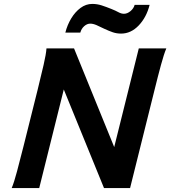

<svg xmlns="http://www.w3.org/2000/svg" viewBox="-20 -950 860 970"><path d="M247.1 -633.3 354 -705.6 611.8 -72.3 505.4 0ZM505.4 0 681.2 -705.6H820.3Q808.1 -676.8 793.2 -621.8Q778.3 -566.9 760.7 -495.6L637.2 0ZM354 -705.6 178.2 0H39.1Q51.3 -28.8 65.9 -84Q80.6 -139.2 98.6 -210.4L169.9 -495.6Q187.5 -566.9 200.2 -621.8Q212.9 -676.8 214.8 -705.6ZM385.7 -785.2H310.1Q319.8 -823.7 339.6 -856.7Q359.4 -889.6 386.7 -909.9Q414.1 -930.2 446.3 -930.2Q470.2 -930.2 493.2 -922.9Q516.1 -915.5 542.5 -904.8Q564.5 -896 578.6 -888.2Q592.8 -880.4 606.4 -880.4Q623 -880.4 639.2 -893.8Q655.3 -907.2 660.2 -925.3H735.8Q720.2 -862.8 680.9 -821.5Q641.6 -780.3 591.8 -780.3Q569.3 -780.3 550 -786.9Q530.8 -793.5 507.8 -804.2Q485.4 -815.4 467.8 -823Q450.2 -830.6 436 -830.6Q419.9 -830.6 405.5 -817.9Q391.1 -805.2 385.7 -785.2Z"/></svg>

Font: Andika
Style: Bold Italic
Weight: 700
Italic angle: -14°
Designer: Victor Gaultney, Annie Olsen, Julie Remington, Don Collingsworth, Eric Hays, Becca Hirsbrunner
Foundry: SIL International
Version: Version 6.101